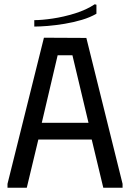

<svg xmlns="http://www.w3.org/2000/svg" viewBox="-20 -876 607 896"><path d="M15 0V-18L185 -700L383 -699L552 -18V0H462L408 -225H159L105 0ZM175 -303H393L318 -618H249ZM422 -856 430 -854V-812Q401 -795 362.5 -783.5Q324 -772 282 -765Q240 -758 203 -755Q166 -752 140 -752V-782Q175 -782 226 -789.5Q277 -797 330 -813.5Q383 -830 422 -856Z"/></svg>

Font: Phudu
Style: Regular
Weight: 400
Version: Version 1.005;gftools[0.9.23]